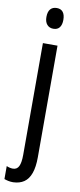

<svg xmlns="http://www.w3.org/2000/svg" viewBox="-119 -774 437 1049"><g transform="rotate(10 99.0 -249.5)"><path d="M36 240Q22 240 10 237.5Q-2 235 -13 231V159Q-4 163 5 165Q14 167 22 167Q45 167 55 146.5Q65 126 65 83V-537H146V82Q146 136 133.5 171Q121 206 96.5 222.5Q72 239 36 240ZM59 -681Q59 -710 71.5 -724.5Q84 -739 107 -739Q130 -739 141.5 -724Q153 -709 153 -681Q153 -654 141.5 -639Q130 -624 107 -624Q85 -624 72 -639Q59 -654 59 -681Z"/></g></svg>

Font: Noto Sans Devanagari ExtraCondensed
Style: Regular
Weight: 400
Width: 2
Designer: Jelle Bosma - Monotype Design Team
Foundry: Monotype Imaging Inc.
Version: Version 2.006